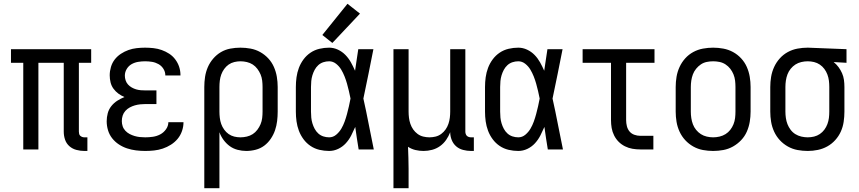

<svg xmlns="http://www.w3.org/2000/svg" viewBox="-20 -790 4540 1015"><path d="M426 8H442V-64H426Q420 -64 414.5 -66Q409 -68 404.5 -72Q400 -76 398.5 -82Q397 -88 397 -94V-458H462V-530H38V-458H103V0H183V-458H317V-94Q317 -72 324 -51.5Q331 -31 347 -17Q363 -3 384 2.5Q405 8 426 8Z M748 8Q771 8 794.5 5.5Q818 3 840.5 -4.5Q863 -12 883.5 -25Q904 -38 919 -56Q934 -74 942 -97Q950 -120 950 -143Q950 -144 950 -144Q950 -144 950 -144H870Q870 -144 870 -144Q870 -144 870 -144Q870 -124 857.5 -106.5Q845 -89 827 -79.5Q809 -70 788.5 -67Q768 -64 748 -64Q733 -64 719 -65.5Q705 -67 691.5 -71Q678 -75 665.5 -81.5Q653 -88 643 -98.5Q633 -109 628.5 -122.5Q624 -136 624 -150Q624 -165 628.5 -179Q633 -193 643 -204Q653 -215 666 -222Q679 -229 693 -233Q707 -237 721.5 -238.5Q736 -240 750 -240H807V-312H750Q737 -312 724.5 -313Q712 -314 700 -317.5Q688 -321 676.5 -327.5Q665 -334 656.5 -343.5Q648 -353 644 -365.5Q640 -378 640 -390Q640 -409 650 -425.5Q660 -442 676 -451Q692 -460 710.5 -463Q729 -466 747 -466Q766 -466 784 -463Q802 -460 818 -451Q834 -442 844 -426Q854 -410 854 -392Q854 -392 854 -391.5Q854 -391 854 -391H934Q934 -391 934 -392Q934 -393 934 -393Q934 -416 927 -437Q920 -458 906.5 -476Q893 -494 874.5 -506Q856 -518 835 -525.5Q814 -533 791.5 -535.5Q769 -538 747 -538Q725 -538 702.5 -535.5Q680 -533 659 -525.5Q638 -518 619 -505.5Q600 -493 586.5 -475.5Q573 -458 566.5 -436Q560 -414 560 -392Q560 -373 564.5 -354.5Q569 -336 580 -321Q591 -306 606 -295Q621 -284 638 -277Q618 -269 600 -257.5Q582 -246 568.5 -229Q555 -212 549.5 -191Q544 -170 544 -149Q544 -125 551 -101.5Q558 -78 573 -59Q588 -40 608.5 -26.5Q629 -13 652 -5.5Q675 2 699 5Q723 8 748 8Z M1060 205H1140V-91Q1148 -69 1162 -50Q1176 -31 1194.5 -17.5Q1213 -4 1236 2Q1259 8 1282 8Q1307 8 1332 1.5Q1357 -5 1377 -20Q1397 -35 1411.5 -56.5Q1426 -78 1434 -101.5Q1442 -125 1445 -150Q1448 -175 1448 -200V-330Q1448 -357 1443.5 -384Q1439 -411 1428 -436Q1417 -461 1398.5 -481Q1380 -501 1356 -514.5Q1332 -528 1305 -533Q1278 -538 1251 -538Q1224 -538 1197.5 -533Q1171 -528 1148 -514.5Q1125 -501 1107 -480Q1089 -459 1078.5 -434.5Q1068 -410 1064 -383.5Q1060 -357 1060 -330ZM1251 -64Q1234 -64 1218 -68Q1202 -72 1188.5 -81.5Q1175 -91 1165 -105Q1155 -119 1149.5 -134.5Q1144 -150 1142 -167Q1140 -184 1140 -200V-330Q1140 -347 1142 -363.5Q1144 -380 1149.5 -395.5Q1155 -411 1165 -425Q1175 -439 1188.5 -448.5Q1202 -458 1218.5 -462Q1235 -466 1251 -466Q1268 -466 1285 -462Q1302 -458 1316 -449Q1330 -440 1340.5 -426Q1351 -412 1357.5 -396.5Q1364 -381 1366 -364Q1368 -347 1368 -330V-200Q1368 -183 1366 -166Q1364 -149 1357.5 -133.5Q1351 -118 1340.5 -104Q1330 -90 1316 -81Q1302 -72 1285 -68Q1268 -64 1251 -64Z M1720 8Q1745 8 1768 -3Q1791 -14 1808 -32.5Q1825 -51 1836.5 -73.5Q1848 -96 1858 -119Q1862 -89 1866.5 -59.5Q1871 -30 1876 0H1956Q1942 -67 1929 -134.5Q1916 -202 1901 -269Q1915 -334 1928 -399.5Q1941 -465 1954 -530H1874Q1870 -502 1865.5 -473.5Q1861 -445 1857 -416Q1847 -439 1835 -460.5Q1823 -482 1806 -499.5Q1789 -517 1766.5 -527.5Q1744 -538 1720 -538Q1694 -538 1668.5 -532Q1643 -526 1621.5 -511.5Q1600 -497 1584.5 -476Q1569 -455 1560 -431Q1551 -407 1547.5 -381.5Q1544 -356 1544 -330V-200Q1544 -174 1547.5 -148.5Q1551 -123 1560 -99Q1569 -75 1584.5 -54Q1600 -33 1621.5 -18.5Q1643 -4 1668.5 2Q1694 8 1720 8ZM1720 -64Q1704 -64 1689 -69Q1674 -74 1662.5 -84.5Q1651 -95 1643.5 -109Q1636 -123 1631.5 -138Q1627 -153 1625.5 -168.5Q1624 -184 1624 -200V-330Q1624 -346 1625.5 -361.5Q1627 -377 1631.5 -392Q1636 -407 1643.5 -421Q1651 -435 1662.5 -445.5Q1674 -456 1689 -461Q1704 -466 1720 -466Q1740 -466 1756.5 -453Q1773 -440 1783.5 -422.5Q1794 -405 1801.5 -386Q1809 -367 1814.5 -347.5Q1820 -328 1824.5 -308.5Q1829 -289 1833 -269Q1829 -248 1824.5 -228Q1820 -208 1814.5 -187.5Q1809 -167 1802 -147.5Q1795 -128 1784.5 -110Q1774 -92 1757.5 -78Q1741 -64 1720 -64ZM1737 -563 1883 -718 1817 -770 1684 -605Z M2060 205H2140V102Q2140 73 2139 44Q2138 15 2137 -14Q2155 -2 2176 3Q2197 8 2219 8Q2242 8 2264.5 2Q2287 -4 2306 -17.5Q2325 -31 2338.5 -50.5Q2352 -70 2360 -91Q2360 -70 2368 -50Q2376 -30 2391.5 -16.5Q2407 -3 2428 2.5Q2449 8 2470 8H2485V-64H2470Q2464 -64 2458 -66Q2452 -68 2448 -72Q2444 -76 2442 -82Q2440 -88 2440 -94V-530H2360V-200Q2360 -184 2358 -167.5Q2356 -151 2350.5 -135Q2345 -119 2335.5 -105.5Q2326 -92 2312.5 -82Q2299 -72 2283 -68Q2267 -64 2250 -64Q2234 -64 2217.5 -68Q2201 -72 2187.5 -82Q2174 -92 2164.5 -105.5Q2155 -119 2149.5 -135Q2144 -151 2142 -167.5Q2140 -184 2140 -200V-530H2060Z M2720 8Q2745 8 2768 -3Q2791 -14 2808 -32.5Q2825 -51 2836.5 -73.5Q2848 -96 2858 -119Q2862 -89 2866.5 -59.5Q2871 -30 2876 0H2956Q2942 -67 2929 -134.5Q2916 -202 2901 -269Q2915 -334 2928 -399.5Q2941 -465 2954 -530H2874Q2870 -502 2865.5 -473.5Q2861 -445 2857 -416Q2847 -439 2835 -460.5Q2823 -482 2806 -499.5Q2789 -517 2766.5 -527.5Q2744 -538 2720 -538Q2694 -538 2668.5 -532Q2643 -526 2621.5 -511.5Q2600 -497 2584.5 -476Q2569 -455 2560 -431Q2551 -407 2547.5 -381.5Q2544 -356 2544 -330V-200Q2544 -174 2547.5 -148.5Q2551 -123 2560 -99Q2569 -75 2584.5 -54Q2600 -33 2621.5 -18.5Q2643 -4 2668.5 2Q2694 8 2720 8ZM2720 -64Q2704 -64 2689 -69Q2674 -74 2662.5 -84.5Q2651 -95 2643.5 -109Q2636 -123 2631.5 -138Q2627 -153 2625.5 -168.5Q2624 -184 2624 -200V-330Q2624 -346 2625.5 -361.5Q2627 -377 2631.5 -392Q2636 -407 2643.5 -421Q2651 -435 2662.5 -445.5Q2674 -456 2689 -461Q2704 -466 2720 -466Q2740 -466 2756.5 -453Q2773 -440 2783.5 -422.5Q2794 -405 2801.5 -386Q2809 -367 2814.5 -347.5Q2820 -328 2824.5 -308.5Q2829 -289 2833 -269Q2829 -248 2824.5 -228Q2820 -208 2814.5 -187.5Q2809 -167 2802 -147.5Q2795 -128 2784.5 -110Q2774 -92 2757.5 -78Q2741 -64 2720 -64Z M3365 0H3434V-72H3365Q3349 -72 3333.5 -77.5Q3318 -83 3308 -95Q3298 -107 3294 -123Q3290 -139 3290 -155V-458H3440V-530H3060V-458H3210V-155Q3210 -134 3213.5 -113.5Q3217 -93 3226.5 -74Q3236 -55 3250.5 -40.5Q3265 -26 3284 -16.5Q3303 -7 3323.5 -3.5Q3344 0 3365 0Z M3750 8Q3777 8 3804 3Q3831 -2 3855 -15.5Q3879 -29 3898 -49Q3917 -69 3928 -94Q3939 -119 3943.5 -146Q3948 -173 3948 -200V-330Q3948 -357 3943.5 -384Q3939 -411 3928 -436Q3917 -461 3898 -481.5Q3879 -502 3855 -515Q3831 -528 3804 -533Q3777 -538 3750 -538Q3723 -538 3696 -533Q3669 -528 3645 -515Q3621 -502 3602.5 -481.5Q3584 -461 3572.5 -436Q3561 -411 3556.5 -384Q3552 -357 3552 -330V-200Q3552 -173 3556.5 -146Q3561 -119 3572.5 -94Q3584 -69 3602.5 -49Q3621 -29 3645 -15.5Q3669 -2 3696 3Q3723 8 3750 8ZM3750 -64Q3733 -64 3716 -68Q3699 -72 3685 -81Q3671 -90 3660 -103.5Q3649 -117 3643 -133Q3637 -149 3634.5 -166Q3632 -183 3632 -200V-330Q3632 -347 3634.5 -364Q3637 -381 3643 -397Q3649 -413 3660 -426.5Q3671 -440 3685 -449.5Q3699 -459 3716 -462.5Q3733 -466 3750 -466Q3767 -466 3784 -462.5Q3801 -459 3815.5 -449.5Q3830 -440 3840.5 -426.5Q3851 -413 3857.5 -397Q3864 -381 3866 -364Q3868 -347 3868 -330V-200Q3868 -183 3866 -166Q3864 -149 3857.5 -133Q3851 -117 3840.5 -103.5Q3830 -90 3815.5 -81Q3801 -72 3784 -68Q3767 -64 3750 -64Z M4250 8Q4277 8 4303.5 2.5Q4330 -3 4353.5 -16Q4377 -29 4395.5 -49.5Q4414 -70 4425 -94.5Q4436 -119 4440 -146Q4444 -173 4444 -200V-330Q4444 -349 4441.5 -367.5Q4439 -386 4431.5 -403Q4424 -420 4413 -435Q4402 -450 4387 -462L4455 -458V-530L4251 -538H4250Q4223 -538 4196 -533Q4169 -528 4145 -515Q4121 -502 4102.5 -481.5Q4084 -461 4072.5 -436Q4061 -411 4056.5 -384Q4052 -357 4052 -330V-200Q4052 -173 4056.5 -146Q4061 -119 4072.5 -94Q4084 -69 4102.5 -49Q4121 -29 4145 -15.5Q4169 -2 4196 3Q4223 8 4250 8ZM4250 -64Q4233 -64 4216 -68Q4199 -72 4184.5 -81Q4170 -90 4159.5 -104Q4149 -118 4143 -133.5Q4137 -149 4134.5 -166Q4132 -183 4132 -200V-330Q4132 -347 4134.5 -364Q4137 -381 4143 -397Q4149 -413 4160 -426.5Q4171 -440 4185 -449Q4199 -458 4216 -462Q4233 -466 4250 -466Q4267 -466 4283.5 -462Q4300 -458 4314 -448.5Q4328 -439 4338 -425.5Q4348 -412 4354 -396Q4360 -380 4362 -363.5Q4364 -347 4364 -330V-200Q4364 -183 4362 -166.5Q4360 -150 4354 -134Q4348 -118 4338 -104.5Q4328 -91 4314 -81.5Q4300 -72 4283.5 -68Q4267 -64 4250 -64Q4250 -64 4250 -64Q4250 -64 4250 -64Z"/></svg>

Font: Iosevka SS09
Style: Regular
Weight: 400
Monospace: yes
Designer: Belleve Invis
Foundry: Belleve Invis
Version: Version 5.2.1; ttfautohint (v1.8.3)